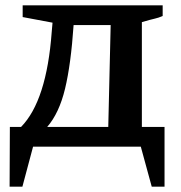

<svg xmlns="http://www.w3.org/2000/svg" viewBox="-20 -550 679 720"><path d="M16 150 17 -74H59Q155 -172 174 -431L177 -465L65 -486V-530H590V-490Q574 -483 560 -480Q546 -477 512 -467V-74H597V150H549L508 0H104L64 150ZM256 -456Q246 -309 224 -217.5Q202 -126 157 -74H386L395 -456Z"/></svg>

Font: Piazzolla SC SemiBold
Style: Regular
Weight: 600
Designer: Juan Pablo del Peral
Foundry: Huerta Tipografica
Version: Version 1.330